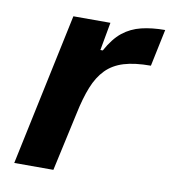

<svg xmlns="http://www.w3.org/2000/svg" viewBox="-65 -575 568 633"><g transform="rotate(10 219.0 -259.0)"><path d="M24 0 132 -510H256L239 -416H247Q270 -458 297 -479.5Q324 -501 359 -509.5Q394 -518 438 -518L412 -394Q358 -394 322 -383Q286 -372 262.5 -348Q239 -324 224 -286.5Q209 -249 198 -196L155 0Z"/></g></svg>

Font: Saira Thin SemiBold
Style: Italic
Weight: 600
Italic angle: -12°
Version: Version 1.101